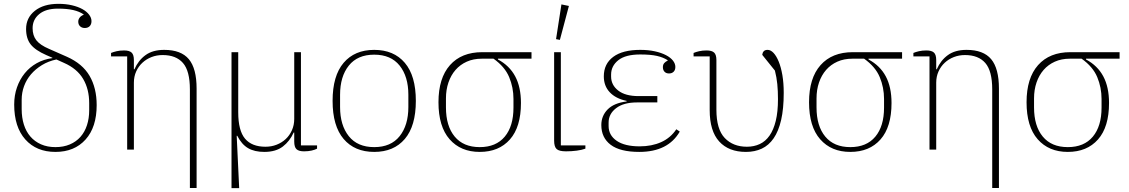

<svg xmlns="http://www.w3.org/2000/svg" viewBox="-20 -780 5884 1001"><path d="M269 12Q170 12 112 -53Q54 -118 54 -235Q54 -283 68.5 -324.5Q83 -366 109 -398Q135 -430 171.5 -450.5Q208 -471 253 -477V-479L221 -493Q164 -518 140 -548.5Q116 -579 116 -629Q116 -687 161.5 -723.5Q207 -760 285 -760Q323 -760 355 -752.5Q387 -745 409.5 -732.5Q432 -720 444.5 -703.5Q457 -687 457 -670Q457 -653 447.5 -643.5Q438 -634 422 -634Q407 -634 397.5 -643Q388 -652 388 -667Q388 -679 395.5 -688.5Q403 -698 416 -703V-705Q394 -720 362 -727.5Q330 -735 282 -735Q219 -735 184.5 -706.5Q150 -678 150 -633Q150 -595 169.5 -570Q189 -545 236 -525L329 -484Q410 -448 447 -384.5Q484 -321 484 -232Q484 -117 426 -52.5Q368 12 269 12ZM269 -13Q311 -13 344 -27Q377 -41 399.5 -66.5Q422 -92 433.5 -127.5Q445 -163 445 -205V-242Q445 -315 413.5 -368.5Q382 -422 314 -452L274 -470Q232 -461 198.5 -440.5Q165 -420 141.5 -392.5Q118 -365 105.5 -331Q93 -297 93 -260V-211Q93 -167 104.5 -130.5Q116 -94 138.5 -68Q161 -42 194 -27.5Q227 -13 269 -13Z M643 -486H559V-504Q571 -509 588 -513Q605 -517 627 -517Q654 -517 666 -506Q678 -495 678 -467V-419H681Q701 -465 738.5 -492.5Q776 -520 836 -520Q924 -520 964.5 -471.5Q1005 -423 1005 -318V200H970V-314Q970 -410 934 -451.5Q898 -493 828 -493Q797 -493 770 -482.5Q743 -472 722.5 -453Q702 -434 690 -407.5Q678 -381 678 -349V0H643Z M1187 -508H1222V-195Q1222 -99 1257.5 -57Q1293 -15 1364 -15Q1395 -15 1422 -25.5Q1449 -36 1469.5 -55Q1490 -74 1502 -101Q1514 -128 1514 -160V-508H1549V-22H1633V-5Q1622 1 1604.5 5Q1587 9 1565 9Q1538 9 1526 -2Q1514 -13 1514 -42V-89H1511Q1491 -44 1454.5 -16Q1418 12 1358 12Q1307 12 1273.5 -7.5Q1240 -27 1217 -72H1214L1227 201H1187Z M1931 -13Q2018 -13 2063.5 -70Q2109 -127 2109 -222V-286Q2109 -381 2063.5 -438Q2018 -495 1931 -495Q1844 -495 1798.5 -438Q1753 -381 1753 -286V-222Q1753 -127 1798.5 -70Q1844 -13 1931 -13ZM1931 12Q1829 12 1771.5 -55.5Q1714 -123 1714 -254Q1714 -385 1771.5 -452.5Q1829 -520 1931 -520Q2033 -520 2090.5 -452.5Q2148 -385 2148 -254Q2148 -123 2090.5 -55.5Q2033 12 1931 12Z M2576 -474V-470Q2636 -438 2666 -382Q2696 -326 2696 -243Q2696 -118 2638.5 -53Q2581 12 2481 12Q2382 12 2324 -54Q2266 -120 2266 -247Q2266 -373 2326 -440.5Q2386 -508 2494 -508H2751V-474ZM2481 -13Q2566 -13 2611.5 -67.5Q2657 -122 2657 -219V-264Q2657 -324 2634.5 -378Q2612 -432 2553 -474H2492Q2448 -474 2413.5 -458.5Q2379 -443 2355 -415.5Q2331 -388 2318 -350Q2305 -312 2305 -267V-220Q2305 -123 2350.5 -68Q2396 -13 2481 -13Z M2904 -508V-22H3032V-5Q3013 2 2986.5 5.5Q2960 9 2931 9Q2895 9 2882 -3Q2869 -15 2869 -47V-508ZM2879 -576 2907 -757 2946 -749 2899 -572Z M3313 12Q3213 12 3164 -25Q3115 -62 3115 -128Q3115 -176 3148 -209.5Q3181 -243 3247 -251V-254Q3190 -266 3159 -299Q3128 -332 3128 -382Q3128 -447 3177 -483.5Q3226 -520 3318 -520Q3360 -520 3394 -512.5Q3428 -505 3452 -492.5Q3476 -480 3488.5 -464Q3501 -448 3501 -431Q3501 -415 3492 -406Q3483 -397 3468 -397Q3453 -397 3444.5 -406Q3436 -415 3436 -430Q3436 -443 3443 -451Q3450 -459 3461 -464V-466Q3438 -481 3405 -488.5Q3372 -496 3318 -496Q3241 -496 3203.5 -466Q3166 -436 3166 -391V-381Q3166 -337 3203 -308Q3240 -279 3309 -279H3407V-246H3301Q3231 -246 3192 -216Q3153 -186 3153 -141V-123Q3153 -75 3195 -46Q3237 -17 3315 -17Q3378 -17 3427 -39Q3476 -61 3506 -106L3524 -94Q3463 12 3313 12Z M3596 -504Q3608 -509 3625 -513Q3642 -517 3664 -517Q3691 -517 3703 -506Q3715 -495 3715 -467V-208Q3715 -106 3758.5 -60.5Q3802 -15 3874 -15Q3911 -15 3941 -29Q3971 -43 3992 -73Q4013 -103 4024.5 -150Q4036 -197 4036 -263Q4036 -306 4032.5 -341.5Q4029 -377 4020 -412L3954 -494Q3955 -505 3961.5 -512.5Q3968 -520 3982 -520Q3998 -520 4013 -504Q4028 -488 4040 -458.5Q4052 -429 4059 -388Q4066 -347 4066 -296Q4066 -213 4052.5 -154.5Q4039 -96 4013.5 -59Q3988 -22 3951.5 -5Q3915 12 3869 12Q3779 12 3729.5 -42.5Q3680 -97 3680 -206V-486H3596Z M4508 -474V-470Q4568 -438 4598 -382Q4628 -326 4628 -243Q4628 -118 4570.5 -53Q4513 12 4413 12Q4314 12 4256 -54Q4198 -120 4198 -247Q4198 -373 4258 -440.5Q4318 -508 4426 -508H4683V-474ZM4413 -13Q4498 -13 4543.5 -67.5Q4589 -122 4589 -219V-264Q4589 -324 4566.5 -378Q4544 -432 4485 -474H4424Q4380 -474 4345.5 -458.5Q4311 -443 4287 -415.5Q4263 -388 4250 -350Q4237 -312 4237 -267V-220Q4237 -123 4282.5 -68Q4328 -13 4413 -13Z M4826 -486H4742V-504Q4754 -509 4771 -513Q4788 -517 4810 -517Q4837 -517 4849 -506Q4861 -495 4861 -467V-419H4864Q4884 -465 4921.5 -492.5Q4959 -520 5019 -520Q5107 -520 5147.5 -471.5Q5188 -423 5188 -318V200H5153V-314Q5153 -410 5117 -451.5Q5081 -493 5011 -493Q4980 -493 4953 -482.5Q4926 -472 4905.5 -453Q4885 -434 4873 -407.5Q4861 -381 4861 -349V0H4826Z M5642 -474V-470Q5702 -438 5732 -382Q5762 -326 5762 -243Q5762 -118 5704.5 -53Q5647 12 5547 12Q5448 12 5390 -54Q5332 -120 5332 -247Q5332 -373 5392 -440.5Q5452 -508 5560 -508H5817V-474ZM5547 -13Q5632 -13 5677.5 -67.5Q5723 -122 5723 -219V-264Q5723 -324 5700.5 -378Q5678 -432 5619 -474H5558Q5514 -474 5479.5 -458.5Q5445 -443 5421 -415.5Q5397 -388 5384 -350Q5371 -312 5371 -267V-220Q5371 -123 5416.5 -68Q5462 -13 5547 -13Z"/></svg>

Font: IBM Plex Serif ExtLt
Style: Regular
Weight: 200
Designer: Mike Abbink, Paul van der Laan, Pieter van Rosmalen
Foundry: Bold Monday
Version: Version 3.001